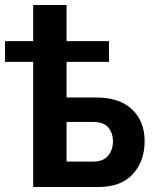

<svg xmlns="http://www.w3.org/2000/svg" viewBox="-45 -750 623 770"><path d="M88 0V-502H-25V-585H88V-730H222V-585H392V-502H222V-359H341Q435 -359 485 -311Q535 -263 535 -184Q535 -103 487.5 -51.5Q440 0 350 0ZM222 -102H329Q369 -102 388.5 -125.5Q408 -149 408 -183Q408 -216 389.5 -238.5Q371 -261 328 -261H222Z"/></svg>

Font: Raleway
Style: Bold
Weight: 700
Designer: Matt McInerney, Pablo Impallari, Rodrigo Fuenzalida
Foundry: Matt McInerney, Pablo Impallari, Rodrigo Fuenzalida
Version: Version 4.026